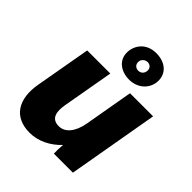

<svg xmlns="http://www.w3.org/2000/svg" viewBox="-219 -897 1034 1034"><g transform="rotate(45 298.0 -380.0)"><path d="M185 13C250 13 312 -18 359 -68C357 -45 356 -16 357 0H502L593 -520H417L368 -240C355 -168 320 -123 271 -123C212 -123 206 -172 215 -226L267 -520H91L35 -203C12 -73 64 13 185 13ZM361 -568C426 -568 476 -612 478 -674C479 -733 435 -772 367 -773C288 -774 251 -717 250 -666C248 -610 292 -569 361 -568ZM361 -637C340 -638 328 -653 329 -672C330 -693 349 -706 366 -706C385 -706 399 -692 398 -673C397 -651 382 -637 361 -637Z"/></g></svg>

Font: Fixel Text 20240404 ExtraBold
Style: Italic
Weight: 800
Width: 4
Italic angle: -10°
Designer: AlfaBravo + MacPaw
Foundry: Kyrylo Tkachov, Marchela Mozhyna, Serhii Makarenko, Maria Weinstein, Zakhar Kryvoshyya
Version: Version 1.211;Glyphs 3.2 (3225)